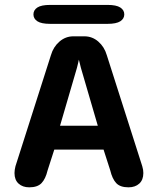

<svg xmlns="http://www.w3.org/2000/svg" viewBox="-20 -772 659 801"><path d="M102 9.5Q74.5 9.5 57.5 -6Q40.5 -21.5 40.5 -50Q40.5 -56.5 41.5 -63.5Q42.5 -70.5 44.5 -78.5L192.5 -542Q202.5 -576.5 228 -598.5Q253.5 -620.5 286 -620.5H332Q365 -620.5 390.2 -598.5Q415.5 -576.5 425.5 -542L573.5 -78.5Q576 -70.5 577 -63.5Q578 -56.5 578 -50Q578 -21.5 561 -6Q544 9.5 516 9.5Q481.5 9.5 465 -8Q448.5 -25.5 440 -61L412 -148H206.5L178.5 -61Q170 -25.5 153.2 -8Q136.5 9.5 102 9.5ZM230.5 -247.5H388L317.5 -489Q315 -498.5 313 -507.2Q311 -516 309 -523Q307.5 -516 305.5 -507.2Q303.5 -498.5 301 -489ZM119.5 -712Q119.5 -730 136 -740.8Q152.5 -751.5 189 -751.5H429Q465 -751.5 481.8 -740.8Q498.5 -730 498.5 -712Q498.5 -694 481.8 -683.2Q465 -672.5 429 -672.5H189Q152.5 -672.5 136 -683.2Q119.5 -694 119.5 -712Z"/></svg>

Font: Sono ExtraLight Monospace SemiBold
Style: Regular
Weight: 600
Version: Version 2.112